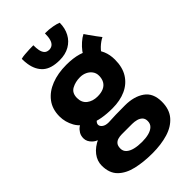

<svg xmlns="http://www.w3.org/2000/svg" viewBox="-296 -861 1208 1208"><g transform="rotate(-45 308.0 -257.0)"><path d="M327 -128.5Q225 -128.5 165.2 -157.5Q105.5 -186.5 80 -232.2Q54.5 -278 54.5 -328.5Q54.5 -393.5 88.5 -438Q122.5 -482.5 181 -505.2Q239.5 -528 314.5 -528Q435 -528 494.8 -475Q554.5 -422 554.5 -334.5Q554.5 -266.5 525.8 -220.8Q497 -175 446 -151.8Q395 -128.5 327 -128.5ZM304.5 249.5Q226.5 249.5 162.8 234.8Q99 220 61.2 182.8Q23.5 145.5 23.5 78.5Q23.5 37 50.5 1.8Q77.5 -33.5 128 -56.2Q178.5 -79 247.5 -83Q278.5 -85 313.2 -85.8Q348 -86.5 395 -86.5Q474.5 -86.5 525.2 -51.2Q576 -16 576 61.5Q576 129.5 540.2 171Q504.5 212.5 443.2 231Q382 249.5 304.5 249.5ZM309 152.5Q343 152.5 369.5 145.5Q396 138.5 411.5 123.5Q427 108.5 427 84Q427 62.5 414.8 50.2Q402.5 38 383.8 33Q365 28 345 28Q331.5 28 314 28Q296.5 28 279.8 28Q263 28 252 28Q233.5 28 217.8 32.8Q202 37.5 192.2 50Q182.5 62.5 182.5 85.5Q182.5 108.5 199 123.5Q215.5 138.5 244 145.5Q272.5 152.5 309 152.5ZM185 -31.5Q117 -45.5 90.2 -70Q63.5 -94.5 63.5 -124.5Q63.5 -148 74 -165.2Q84.5 -182.5 99.2 -193.2Q114 -204 127.5 -207.5L226.5 -157.5Q207.5 -151 198.2 -140.8Q189 -130.5 189 -120Q189 -106 204.2 -94.5Q219.5 -83 247.5 -83ZM313.5 -247.5Q345.5 -247.5 367.5 -257.5Q389.5 -267.5 400.8 -287Q412 -306.5 412 -334.5Q412 -357.5 399.2 -375Q386.5 -392.5 365.8 -402.2Q345 -412 320 -412Q279 -412 246.8 -394.5Q214.5 -377 214.5 -332.5Q214.5 -291 242.8 -269.2Q271 -247.5 313.5 -247.5ZM512.5 -402 424.5 -476Q430.5 -495.5 447.2 -517.8Q464 -540 485.8 -559.2Q507.5 -578.5 528 -588.5Q535 -578 548 -559.5Q561 -541 575 -522Q589 -503 599 -490.5Q587.5 -485 574.2 -475.8Q561 -466.5 548.5 -454.8Q536 -443 526.5 -429.5Q517 -416 512.5 -402ZM472.5 -744.5Q472.5 -695.5 452.2 -657.8Q432 -620 394.8 -598.8Q357.5 -577.5 306.5 -577.5Q231 -577.5 193.5 -610.8Q156 -644 146.5 -704Q143 -725 143 -752.5Q156 -756.5 176.8 -758.2Q197.5 -760 219 -760.8Q240.5 -761.5 255 -761.5Q255 -748.5 255.8 -737.2Q256.5 -726 258.5 -716.5Q263 -694 274.5 -682.2Q286 -670.5 306 -670.5Q323 -670.5 335.2 -680.2Q347.5 -690 353.5 -710.5Q359.5 -731 359.5 -763Q396.5 -763 426.8 -757.2Q457 -751.5 472.5 -744.5Z"/></g></svg>

Font: Grandstander Thin
Style: Bold
Weight: 700
Version: Version 1.200